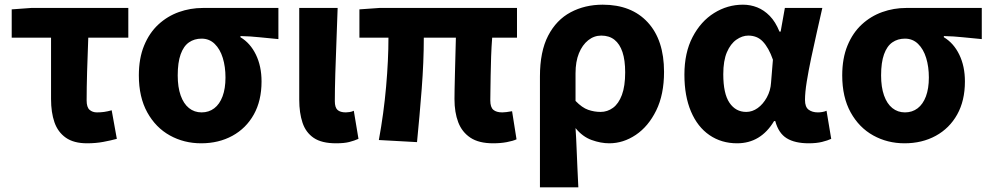

<svg xmlns="http://www.w3.org/2000/svg" viewBox="-20 -598 4226 820"><path d="M352 14Q295 14 261 -10Q227 -34 212.5 -76Q198 -118 198 -175V-437H30V-558L113 -564H528V-437H357Q354 -363 352 -292.5Q350 -222 350 -169Q350 -140 362.5 -129Q375 -118 394 -118Q410 -118 424.5 -120Q439 -122 457 -127L479 -5Q453 2 421 8Q389 14 352 14Z M839 14Q766 14 705.5 -19.5Q645 -53 609 -118Q573 -183 573 -276Q573 -349 595.5 -403.5Q618 -458 656.5 -493.5Q695 -529 744 -546.5Q793 -564 846 -564H1169V-431Q1123 -435 1087 -439Q1051 -443 1007 -444V-439Q1049 -414 1073 -364.5Q1097 -315 1097 -250Q1097 -168 1064 -109Q1031 -50 972.5 -18Q914 14 839 14ZM841 -118Q872 -118 895 -135.5Q918 -153 930.5 -186.5Q943 -220 943 -267Q943 -313 931.5 -350.5Q920 -388 897 -410.5Q874 -433 841 -433Q810 -433 787 -417Q764 -401 751.5 -366Q739 -331 739 -276Q739 -226 751.5 -190.5Q764 -155 787 -136.5Q810 -118 841 -118Z M1415 14Q1354 14 1320 -9Q1286 -32 1272 -74Q1258 -116 1258 -172V-564H1422Q1420 -498 1417 -424Q1414 -350 1412 -282.5Q1410 -215 1410 -166Q1410 -139 1421.5 -128.5Q1433 -118 1457 -118Q1464 -118 1473.5 -119.5Q1483 -121 1491 -125L1511 -5Q1493 3 1471.5 8.5Q1450 14 1415 14Z M2086 14Q2025 14 1989 -10Q1953 -34 1937 -76Q1921 -118 1921 -175Q1921 -189 1921.5 -217.5Q1922 -246 1923 -283.5Q1924 -321 1925 -361Q1926 -401 1927 -437H1790Q1790 -334 1781 -218Q1772 -102 1761 9L1598 0Q1619 -114 1629 -228Q1639 -342 1639 -437H1515V-558L1600 -564H2188V-437H2082Q2079 -399 2077.5 -356.5Q2076 -314 2075.5 -275.5Q2075 -237 2074.5 -208.5Q2074 -180 2074 -169Q2074 -140 2087 -129Q2100 -118 2125 -118Q2139 -118 2167 -123L2186 -3Q2171 4 2144.5 9Q2118 14 2086 14Z M2286 202V-271Q2286 -378 2321 -445.5Q2356 -513 2417 -545.5Q2478 -578 2554 -578Q2677 -578 2746.5 -502.5Q2816 -427 2816 -291Q2816 -194 2782.5 -126Q2749 -58 2695.5 -22Q2642 14 2582 14Q2546 14 2507 0Q2468 -14 2438 -51Q2441 -7 2442.5 35Q2444 77 2446 118Q2448 159 2450 202ZM2545 -120Q2574 -120 2598 -137.5Q2622 -155 2636 -192.5Q2650 -230 2650 -289Q2650 -341 2638.5 -375.5Q2627 -410 2604.5 -428Q2582 -446 2548 -446Q2517 -446 2492 -426Q2467 -406 2452.5 -370.5Q2438 -335 2438 -285V-167Q2466 -138 2492 -129Q2518 -120 2545 -120Z M3128 14Q3061 14 3010 -21Q2959 -56 2931 -122Q2903 -188 2903 -279Q2903 -373 2938 -440Q2973 -507 3030 -542.5Q3087 -578 3153 -578Q3185 -578 3214 -566.5Q3243 -555 3267.5 -530Q3292 -505 3309 -463H3314L3332 -564H3492Q3481 -515 3468.5 -460Q3456 -405 3444.5 -350.5Q3433 -296 3425.5 -249.5Q3418 -203 3418 -171Q3418 -141 3433.5 -129.5Q3449 -118 3473 -118Q3481 -118 3491 -119.5Q3501 -121 3510 -125L3530 -5Q3515 2 3491 8Q3467 14 3434 14Q3375 14 3340 -7.5Q3305 -29 3291 -81H3286Q3229 14 3128 14ZM3167 -120Q3193 -120 3216 -136.5Q3239 -153 3255 -182Q3271 -211 3273 -245L3281 -343Q3272 -369 3261 -388.5Q3250 -408 3237.5 -421Q3225 -434 3209.5 -440Q3194 -446 3176 -446Q3150 -446 3125 -428.5Q3100 -411 3084.5 -375Q3069 -339 3069 -281Q3069 -198 3095.5 -159Q3122 -120 3167 -120Z M3843 14Q3770 14 3709.5 -19.5Q3649 -53 3613 -118Q3577 -183 3577 -276Q3577 -349 3599.5 -403.5Q3622 -458 3660.5 -493.5Q3699 -529 3748 -546.5Q3797 -564 3850 -564H4173V-431Q4127 -435 4091 -439Q4055 -443 4011 -444V-439Q4053 -414 4077 -364.5Q4101 -315 4101 -250Q4101 -168 4068 -109Q4035 -50 3976.5 -18Q3918 14 3843 14ZM3845 -118Q3876 -118 3899 -135.5Q3922 -153 3934.5 -186.5Q3947 -220 3947 -267Q3947 -313 3935.5 -350.5Q3924 -388 3901 -410.5Q3878 -433 3845 -433Q3814 -433 3791 -417Q3768 -401 3755.5 -366Q3743 -331 3743 -276Q3743 -226 3755.5 -190.5Q3768 -155 3791 -136.5Q3814 -118 3845 -118Z"/></svg>

Font: Noto Sans TC ExtraBold
Style: Regular
Weight: 800
Designer: Ryoko NISHIZUKA  (kana, bopomofo & ideographs); Paul D. Hunt (Latin, Greek & Cyrillic); Sandoll Communications , Soo-you
Foundry: Adobe
Version: Version 2.004-H2;hotconv 1.0.118;makeotfexe 2.5.65603